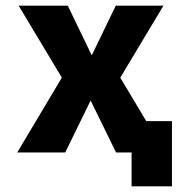

<svg xmlns="http://www.w3.org/2000/svg" viewBox="-20 -520 655 680"><path d="M302 -162H300L211 20H41L199 -245L46 -500H220L304 -326H306L390 -500H559L406 -245L498 -91H589V140H446V20H391Z"/></svg>

Font: M PLUS 1p ExtraBold
Style: Regular
Weight: 800
Version: Version 1.062